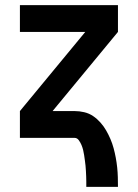

<svg xmlns="http://www.w3.org/2000/svg" viewBox="-20 -540 540 752"><path d="M318 192Q318 182 318 171.5Q318 161 317.5 150.5Q317 140 316.5 129.5Q316 119 315 109Q314 99 312.5 88.5Q311 78 309.5 67.5Q308 57 305.5 47Q303 37 299 27.5Q295 18 288.5 9Q282 0 272 0H58V-105L314 -415H58V-520H442V-415L186 -105H272Q291 -105 310 -100.5Q329 -96 344.5 -85.5Q360 -75 373 -60.5Q386 -46 395.5 -29.5Q405 -13 412.5 4.5Q420 22 425 40.5Q430 59 433.5 78Q437 97 439 116Q441 135 441.5 154Q442 173 442 192Z"/></svg>

Font: Iosevka Extrabold
Style: Regular
Weight: 800
Monospace: yes
Designer: Belleve Invis
Foundry: Belleve Invis
Version: Version 32.5.0; ttfautohint (v1.8.4)